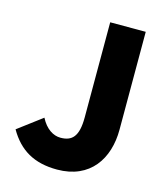

<svg xmlns="http://www.w3.org/2000/svg" viewBox="-113 -832 811 934"><g transform="rotate(15 293.0 -365.5)"><path d="M261 14C428 14 505 -106 505 -252V-745H326V-266C326 -169 295 -140 237 -140C201 -140 163 -163 137 -214L16 -123C69 -31 145 14 261 14Z"/></g></svg>

Font: Noto Sans JP Black
Style: Regular
Weight: 900
Designer: Ryoko NISHIZUKA 西塚涼子 (kana, bopomofo & ideographs); Paul D. Hunt (Latin, Greek & Cyrillic); Sandoll Communications 산돌커뮤니
Foundry: Adobe
Version: Version 2.002;hotconv 1.0.116;makeotfexe 2.5.65601